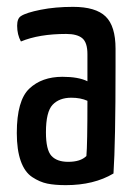

<svg xmlns="http://www.w3.org/2000/svg" viewBox="-20 -530 394 560"><path d="M30 -455Q30 -476 41 -483Q56 -493 98.5 -501.5Q141 -510 193 -510Q259 -510 288 -482Q317 -454 317 -388V-335Q317 -115 311 -24Q254 10 172 10Q140 10 118 5.5Q96 1 74 -13.5Q52 -28 40.5 -60.5Q29 -93 29 -142Q29 -237 65.5 -271.5Q102 -306 162 -306Q209 -306 235 -293V-372Q235 -406 220 -418.5Q205 -431 173 -431Q94 -431 41 -409Q30 -429 30 -455ZM235 -236Q215 -245 188 -245Q153 -245 133.5 -224.5Q114 -204 114 -144Q114 -93 130 -75.5Q146 -58 179 -58Q215 -58 232 -75Q235 -108 235 -236Z"/></svg>

Font: Yanone Kaffeesatz
Style: Regular
Weight: 400
Designer: Yanone (Cyrillic: Daniel Pouzeot)
Foundry: Yanone
Version: Version 1.003;PS 001.003;hotconv 1.0.88;makeotf.lib2.5.64775